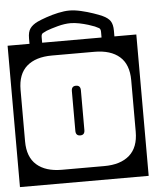

<svg xmlns="http://www.w3.org/2000/svg" viewBox="-74 -782 677 847"><g transform="rotate(-5 265.0 -358.5)"><path d="M453 -631V-606H550V20H-20V-606H77V-631Q77 -659 87.8 -674Q98.5 -689 121 -700Q137 -707.5 162.2 -716.2Q187.5 -725 215 -731Q242.5 -737 265 -737Q287.5 -737 315.8 -730.5Q344 -724 369.5 -715.2Q395 -706.5 409 -700Q433 -689 443 -674Q453 -659 453 -631ZM133 -631V-606H396V-631Q396 -644 388.8 -648.2Q381.5 -652.5 371 -657Q361.5 -661 343 -666.8Q324.5 -672.5 303.5 -676.8Q282.5 -681 265 -681Q239 -681 208.2 -672.8Q177.5 -664.5 158 -657Q147.5 -652.5 140.2 -648.2Q133 -644 133 -631ZM171 -546Q99 -546 59.5 -511.5Q20 -477 20 -407V-179Q20 -109.5 59.5 -74.8Q99 -40 171 -40H359Q431 -40 470.5 -74.8Q510 -109.5 510 -179V-407Q510 -477 470.5 -511.5Q431 -546 359 -546ZM285 -206Q285 -184 265 -184Q245 -184 245 -206V-382Q245 -404 265 -404Q285 -404 285 -382Z"/></g></svg>

Font: Honk Rounded
Style: Regular
Weight: 400
Designer: Noopur Datye & Yesha Goshar
Foundry: Ek Type
Version: Version 1.000